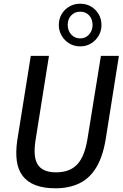

<svg xmlns="http://www.w3.org/2000/svg" viewBox="-20 -1006 661 1035"><path d="M279 9Q215 9 171 -8Q127 -25 102 -58Q77 -91 70.5 -139Q64 -187 73 -249L146 -705H244L172 -253Q157 -159 184 -118Q211 -77 282 -77Q357 -77 397 -120.5Q437 -164 452 -260L524 -705H621L550 -257Q535 -164 500 -105Q465 -46 409.5 -18.5Q354 9 279 9ZM412 -756Q380 -756 354 -771.5Q328 -787 312.5 -813.5Q297 -840 297 -871Q297 -904 312.5 -930Q328 -956 354 -971Q380 -986 412 -986Q445 -986 470.5 -971Q496 -956 511.5 -930Q527 -904 527 -871Q527 -839 511.5 -813Q496 -787 470.5 -771.5Q445 -756 412 -756ZM412 -799Q441 -799 460 -820Q479 -841 479 -871Q479 -903 460.5 -923Q442 -943 412 -943Q383 -943 364 -923Q345 -903 345 -872Q345 -841 364 -820Q383 -799 412 -799Z"/></svg>

Font: Nunito Sans 10pt Condensed SemiBold
Style: Italic
Weight: 600
Width: 3
Italic angle: -9°
Designer: Vernon Adams
Foundry: Vernon Adams
Version: Version 3.101;gftools[0.9.27]